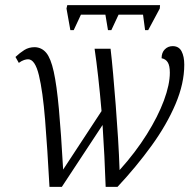

<svg xmlns="http://www.w3.org/2000/svg" viewBox="-20 -725 760 745"><path d="M253 -608 238 -692 241 -705H601L600 -692L555 -608H543L535 -668H440L412 -608H399L389 -668H294L266 -608ZM172 0Q164 -148 155 -259.5Q146 -371 131 -433Q116 -495 89 -495Q82 -495 73 -492Q64 -489 53 -481L40 -504Q57 -520 74.5 -531Q92 -542 115 -542Q142 -541 159.5 -520Q177 -499 188.5 -447Q200 -395 208.5 -302.5Q217 -210 225 -67L374 -294Q368 -364 361 -426.5Q354 -489 347 -536H409Q414 -494 419 -437.5Q424 -381 429 -317.5Q434 -254 438 -189Q442 -124 444 -65Q506 -134 549.5 -203.5Q593 -273 616 -335Q639 -397 639 -443Q639 -470 631 -483Q623 -496 607 -499Q607 -521 619.5 -533.5Q632 -546 650 -546Q674 -546 684.5 -526Q695 -506 695 -474Q695 -401 661 -321Q627 -241 568 -159.5Q509 -78 436 0H390Q388 -58 385 -119.5Q382 -181 378 -240L220 0Z"/></svg>

Font: Noto Serif SemiCondensed Light
Style: Italic
Weight: 300
Width: 4
Italic angle: -12°
Designer: Monotype Design Team
Foundry: Monotype Imaging Inc.
Version: Version 2.013; ttfautohint (v1.8.4.7-5d5b)